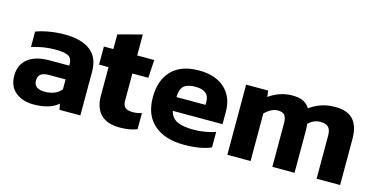

<svg xmlns="http://www.w3.org/2000/svg" viewBox="-66 -930 2448 1253"><g transform="rotate(15 1158.0 -303.0)"><path d="M31 -139Q31 -213 81.5 -254Q132 -295 229 -295H361V-306Q361 -343 336.5 -358Q312 -373 247 -373Q166 -373 88 -348V-452Q124 -466 175 -475Q226 -484 280 -484Q393 -484 454 -438Q515 -392 515 -296V0H374L366 -40Q311 10 199 10Q126 10 78.5 -28.5Q31 -67 31 -139ZM361 -135V-202H247Q211 -202 193.5 -188Q176 -174 176 -145Q176 -89 250 -89Q322 -89 361 -135Z M611 -159V-352H547V-474H611V-573L772 -616V-474H887L880 -352H772V-170Q772 -136 788 -122.5Q804 -109 840 -109Q869 -109 899 -119V-10Q852 10 782 10Q696 10 653.5 -34Q611 -78 611 -159Z M941 -237Q941 -353 1004.5 -418.5Q1068 -484 1189 -484Q1300 -484 1363 -426Q1426 -368 1426 -270V-185H1090Q1101 -139 1140 -120Q1179 -101 1252 -101Q1291 -101 1331.5 -108Q1372 -115 1399 -126V-21Q1331 10 1215 10Q1088 10 1014.5 -53Q941 -116 941 -237ZM1286 -278V-299Q1286 -375 1194 -375Q1137 -375 1113.5 -352Q1090 -329 1090 -278Z M1508 -474H1657L1662 -432Q1734 -484 1820 -484Q1866 -484 1893.5 -470Q1921 -456 1937 -429Q1973 -455 2014.5 -469.5Q2056 -484 2109 -484Q2191 -484 2230.5 -441Q2270 -398 2270 -310V0H2111V-291Q2111 -330 2094.5 -347.5Q2078 -365 2041 -365Q2017 -365 1995.5 -355.5Q1974 -346 1959 -329Q1962 -314 1962 -284V0H1812V-293Q1812 -331 1799 -348Q1786 -365 1752 -365Q1710 -365 1665 -322V0H1508Z"/></g></svg>

Font: Kanit SemiBold
Style: Regular
Weight: 600
Designer: Katatrad Team
Foundry: CadsonDemak
Version: Version 1.030